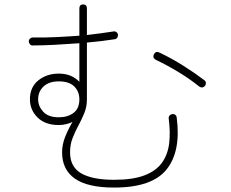

<svg xmlns="http://www.w3.org/2000/svg" viewBox="-20 -809 1040 866"><path d="M495 37Q375 37 317.5 -3.5Q260 -44 260 -122Q260 -157 274 -192Q288 -227 307 -259Q295 -253 278.5 -249Q262 -245 245 -245Q184 -245 149.5 -279Q115 -313 115 -361Q115 -416 153 -446.5Q191 -477 245 -477Q276 -477 299 -467Q322 -457 338 -440V-614Q283 -610 228.5 -607Q174 -604 128 -604Q121 -603 115.5 -609Q110 -615 110 -622Q110 -630 115.5 -635Q121 -640 128 -640Q176 -639 230.5 -641.5Q285 -644 338 -648V-771Q338 -789 355 -789Q372 -789 372 -771V-651Q405 -655 435.5 -659Q466 -663 491 -667Q498 -669 504.5 -664.5Q511 -660 512 -653Q513 -646 509 -639.5Q505 -633 497 -632Q441 -623 372 -617V-361Q372 -328 360.5 -299.5Q349 -271 334 -243.5Q319 -216 307.5 -186.5Q296 -157 296 -122Q296 -56 346.5 -27Q397 2 495 2Q579 2 631.5 -18Q684 -38 710.5 -75Q737 -112 743 -162.5Q749 -213 741 -274Q740 -282 744.5 -287.5Q749 -293 756 -294Q764 -296 770 -291.5Q776 -287 777 -279Q797 -127 731.5 -45Q666 37 495 37ZM245 -280Q286 -280 312 -300Q338 -320 338 -361Q338 -396 315 -419Q292 -442 245 -442Q201 -442 176.5 -419Q152 -396 152 -361Q152 -330 175 -305Q198 -280 245 -280ZM878 -419Q839 -451 786.5 -483Q734 -515 683 -539Q667 -548 674 -564Q683 -580 699 -572Q754 -546 807 -512.5Q860 -479 902 -447Q908 -443 908.5 -435Q909 -427 904 -421Q892 -409 878 -419Z"/></svg>

Font: Zen Maru Gothic Light
Style: Regular
Weight: 300
Designer: Yoshimichi Ohira
Foundry: Positype
Version: Version 1.001